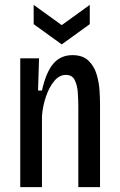

<svg xmlns="http://www.w3.org/2000/svg" viewBox="-20 -767 490 787"><path d="M63 0V-528H140L136 -396H152Q169 -472 199 -506.5Q229 -541 277 -541Q319 -541 342.5 -518.5Q366 -496 376 -462.5Q386 -429 388 -396Q390 -363 390 -342V0H301V-331Q301 -356 299 -386.5Q297 -417 286.5 -438.5Q276 -460 250 -460Q223 -460 202 -434.5Q181 -409 168 -370Q155 -331 152 -291V0ZM118 -747 233 -664 348 -747V-668L233 -585L118 -668Z"/></svg>

Font: Bricolage Grotesque 10pt Condensed
Style: Regular
Weight: 400
Width: 3
Designer: Mathieu Triay
Foundry: Atelier Triay
Version: Version 1.000; ttfautohint (v1.8.4.7-5d5b);gftools[0.9.29]